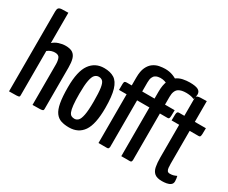

<svg xmlns="http://www.w3.org/2000/svg" viewBox="-115 -1086 1713 1444"><g transform="rotate(30 741.5 -364.0)"><path d="M41 0V-694Q41 -715 48.5 -723.5Q56 -732 75.5 -733.5Q95 -735 132 -735V-472Q153 -491 182 -500.5Q211 -510 239 -510Q281 -510 302 -495Q323 -480 331 -451Q339 -422 339 -379V-18Q339 -9 334 -5.5Q329 -2 309.5 -1Q290 0 245 0V-352Q245 -382 236.5 -404Q228 -426 195 -426Q181 -426 164.5 -421Q148 -416 132 -403V-18Q132 -9 128.5 -5.5Q125 -2 105.5 -1Q86 0 41 0Z M566 10Q527 10 497.5 0.5Q468 -9 448 -36Q428 -63 418.5 -114.5Q409 -166 409 -250Q409 -387 453 -448.5Q497 -510 575 -510Q628 -510 662.5 -488.5Q697 -467 714 -411Q731 -355 731 -253Q731 -112 689 -51Q647 10 566 10ZM569 -67Q587 -67 601 -80.5Q615 -94 623 -134.5Q631 -175 631 -252Q631 -329 625 -368Q619 -407 606 -420Q593 -433 572 -433Q553 -433 538.5 -419Q524 -405 516 -365Q508 -325 508 -249Q508 -189 512 -152Q516 -115 523.5 -97Q531 -79 542.5 -73Q554 -67 569 -67Z M818 0V-423H752Q752 -460 752.5 -476Q753 -492 758.5 -496Q764 -500 775 -500H818V-568Q818 -624 833.5 -657Q849 -690 873.5 -707Q898 -724 925.5 -729Q953 -734 975 -734Q1012 -734 1043 -722Q1074 -710 1096 -692L1042 -639Q1030 -647 1014.5 -652Q999 -657 977 -657Q968 -657 956.5 -654.5Q945 -652 934 -645Q923 -638 916 -622Q909 -606 909 -578V-500H996Q996 -465 994.5 -448.5Q993 -432 989.5 -427.5Q986 -423 978 -423H909V-18Q909 -18 906.5 -9Q904 0 891 0ZM1016 0V-423H955Q955 -460 956 -476Q957 -492 962 -496Q967 -500 978 -500H1016V-559Q1016 -618 1032 -654Q1048 -690 1073 -708Q1098 -726 1128 -732Q1158 -738 1186 -738Q1237 -738 1259 -726Q1281 -714 1281 -688Q1281 -681 1278.5 -668.5Q1276 -656 1272 -644Q1253 -652 1235 -654.5Q1217 -657 1202 -657Q1182 -657 1165 -653.5Q1148 -650 1135 -641Q1122 -632 1114.5 -614Q1107 -596 1107 -568V-500H1191Q1191 -465 1190 -448.5Q1189 -432 1185.5 -427.5Q1182 -423 1173 -423H1107V-18Q1107 -18 1105 -9Q1103 0 1090 0Z M1373 10Q1330 10 1309 -7.5Q1288 -25 1281.5 -58.5Q1275 -92 1275 -136V-422H1209Q1209 -457 1210 -473.5Q1211 -490 1215.5 -495Q1220 -500 1229 -500H1275V-650Q1275 -665 1282.5 -671Q1290 -677 1309.5 -678.5Q1329 -680 1366 -680V-500H1462Q1462 -465 1461 -448.5Q1460 -432 1456.5 -427Q1453 -422 1444 -422H1366V-137Q1366 -119 1367.5 -103Q1369 -87 1375.5 -77.5Q1382 -68 1398 -68Q1415 -68 1427.5 -71.5Q1440 -75 1455 -82Q1457 -74 1459 -62.5Q1461 -51 1461 -38Q1461 -18 1447 -7.5Q1433 3 1413 6.5Q1393 10 1373 10Z"/></g></svg>

Font: Yanone Kaffeesatz ExtraLight Medium
Style: Regular
Weight: 500
Version: Version 2.003